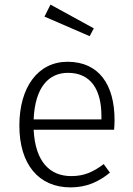

<svg xmlns="http://www.w3.org/2000/svg" viewBox="-20 -802 575 833"><path d="M387 -679 199 -782 173 -730 369 -645ZM477 -281C477 -435 409 -534 273 -534C145 -534 64 -424 64 -257C64 -89 148 11 286 11C355 11 408 -13 457 -53L430 -90C384 -56 346 -38 289 -38C199 -38 133 -97 126 -239H475C476 -249 477 -265 477 -281ZM420 -284H126C132 -426 193 -486 275 -486C374 -486 420 -413 420 -299Z"/></svg>

Font: FiraGO Light
Style: Regular
Weight: 300
Designer: bBox Type
Foundry: bBox Type GmbH
Version: Version 1.001;PS 001.001;hotconv 1.0.88;makeotf.lib2.5.64775